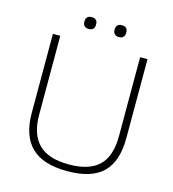

<svg xmlns="http://www.w3.org/2000/svg" viewBox="-123 -946 954 1057"><g transform="rotate(15 354.0 -417.0)"><path d="M86 -251V-700H128V-251Q128 -138 184 -83Q240 -28 356 -28Q472 -28 527.5 -82Q583 -136 583 -251V-700H625V-251Q625 -117 560 -53.5Q495 10 356 10Q219 10 152.5 -54.5Q86 -119 86 -251ZM236 -807V-814Q236 -828 244.5 -836Q253 -844 266 -844H272Q286 -844 294 -836Q302 -828 302 -814V-807Q302 -794 294 -785.5Q286 -777 272 -777H266Q253 -777 244.5 -785.5Q236 -794 236 -807ZM408 -807V-814Q408 -828 416.5 -836Q425 -844 438 -844H444Q458 -844 466 -836Q474 -828 474 -814V-807Q474 -794 466 -785.5Q458 -777 444 -777H438Q425 -777 416.5 -785.5Q408 -794 408 -807Z"/></g></svg>

Font: Krub ExtraLight
Style: Regular
Weight: 275
Designer: Ekaluck Peanpanawate
Foundry: Cadson Demak Co.,Ltd.
Version: Version 1.000; ttfautohint (v1.6)